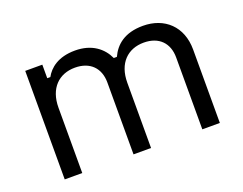

<svg xmlns="http://www.w3.org/2000/svg" viewBox="-85 -656 1030 813"><g transform="rotate(-20 430.0 -249.0)"><path d="M83 0H162V-294C162 -382 213 -430 285 -430C353 -430 393 -389 393 -324V0H472V-294C472 -382 523 -430 595 -430C663 -430 703 -389 703 -324V0H782V-331C782 -435 713 -498 616 -498C533 -498 490 -460 468 -412H454C432 -460 386 -498 310 -498C233 -498 193 -463 174 -428H160V-489H83Z"/></g></svg>

Font: Meta Space
Style: Regular
Weight: 400
Designer: Meta Pool / Florian Karsten
Foundry: Meta Pool / Florian Karsten
Version: Version 2.000;Glyphs 3.1.1 (3137)